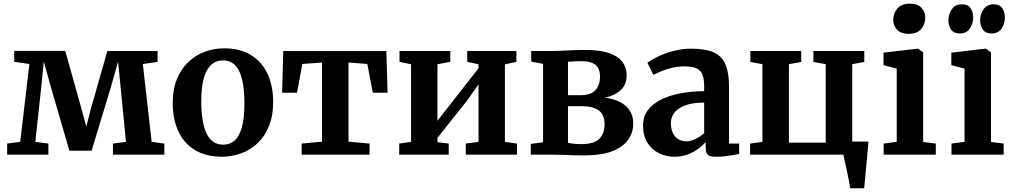

<svg xmlns="http://www.w3.org/2000/svg" viewBox="-20 -829 5423 1029"><path d="M18.3 0V-59.6L88.3 -68.6L137.4 -485.9L56.2 -497.7V-555.9H329.8L417.5 -243.4L442.5 -150.6L466.2 -243.4L555.3 -555.7H824.7V-497.5L745.5 -485.8L792.8 -68.6L860.8 -59.6V0H585.3V-59.6L655.2 -68.6L626.7 -358.5L612.6 -499L573.8 -360.2L470.9 -21.3H351.9L252.5 -362.5L214.7 -499.2L201 -361.9L169.3 -68.6L239.3 -59.6V0Z M905.5 -276.7Q905.5 -349.9 928 -404.8Q950.4 -459.8 989.3 -496.5Q1028.1 -533.2 1077.4 -551.6Q1126.8 -570 1181 -570Q1265.8 -570 1324.3 -534.5Q1382.9 -498.9 1413.4 -434.4Q1443.9 -369.9 1443.9 -282.3Q1443.9 -207.8 1421.4 -152.6Q1398.9 -97.4 1360.1 -61.1Q1321.3 -24.7 1271.8 -6.9Q1222.2 11 1168.1 11Q1104.7 11 1055.8 -9.2Q1006.9 -29.3 973.5 -67.1Q940.1 -104.9 922.8 -158Q905.5 -211.1 905.5 -276.7ZM1176.3 -53.7Q1213.4 -53.7 1238.6 -77.1Q1263.7 -100.6 1276.8 -149Q1289.9 -197.4 1289.9 -272Q1289.9 -326.6 1283.7 -369.8Q1277.5 -413 1264 -443.3Q1250.5 -473.6 1228.5 -489.5Q1206.5 -505.3 1174.8 -505.3Q1137.9 -505.3 1112 -481.9Q1086 -458.4 1072.4 -410.2Q1058.7 -362.1 1058.7 -287Q1058.7 -231.9 1065.4 -188.7Q1072 -145.5 1086.2 -115.4Q1100.3 -85.3 1122.5 -69.5Q1144.8 -53.7 1176.3 -53.7Z M1596.7 0V-59.6L1705.8 -69.7V-493.9L1600.4 -486.2L1571.8 -331.9H1492L1498.1 -555.4H2050.5L2057.3 -331.9H1978L1948.6 -486.2L1847.8 -493.9V-69.7L1960.6 -59.6V0Z M2119.6 0V-59.6L2183.1 -68.7V-484.7L2121.2 -497.5V-555.7H2393.3V-497.5L2324.5 -484.7V-181.7L2384.8 -259L2544.5 -463.1V-484.7L2484.1 -497.5V-555.7H2747.6V-497.5L2685.9 -484V-68.7L2750.6 -59.6V0H2476.2V-59.6L2544.5 -68.7V-376.7L2482.9 -289.4L2324.5 -90.4V-66.9L2384.8 -59.6V0Z M3107.3 4Q3081.1 4 3050.5 3Q3020 2 2991.6 1Q2963.3 0 2943.4 0H2824.6V-57.8L2890.5 -66.6V-486.9L2826.9 -498.6V-555.7H2949.2Q2966.8 -555.7 2995.2 -557.3Q3023.6 -558.8 3054.8 -560.2Q3086 -561.5 3111 -561.5Q3199.3 -561.5 3248.8 -542.8Q3298.3 -524.1 3318.4 -493.3Q3338.6 -462.6 3338.6 -426.4Q3338.6 -374.9 3305.9 -345.5Q3273.3 -316.2 3221.6 -305.3Q3267.3 -300.2 3301.4 -283.1Q3335.6 -265.9 3354.7 -236.9Q3373.9 -207.9 3373.9 -166.5Q3373.9 -121.1 3347.9 -82.2Q3322 -43.3 3263.7 -19.6Q3205.4 4 3107.3 4ZM3093.4 -56.6Q3164.5 -56.6 3192.3 -85.4Q3220.1 -114.1 3220.1 -160.5Q3220.1 -216.8 3187.3 -238.4Q3154.4 -259.9 3101.9 -259.9H3024V-63.5Q3030.7 -61.9 3041.5 -60.3Q3052.4 -58.7 3066 -57.6Q3079.6 -56.6 3093.4 -56.6ZM3024 -318.9H3094.8Q3132.8 -318.9 3154.9 -332.8Q3177 -346.7 3186.4 -369.4Q3195.8 -392.2 3195.8 -418.7Q3195.8 -443.5 3187 -462Q3178.3 -480.5 3156.6 -490.7Q3134.9 -501 3095.2 -501Q3076.7 -501 3058.6 -500.3Q3040.5 -499.6 3024 -498.2Z M3426.5 -156.1Q3426.5 -203.6 3452 -238.2Q3477.5 -272.8 3522.5 -295.1Q3567.5 -317.4 3626.8 -328.7Q3686.1 -340 3753.9 -340.6V-363.6Q3753.9 -402.2 3745.8 -426.3Q3737.6 -450.4 3715 -461.7Q3692.5 -473.1 3649.5 -473.1Q3611.2 -473.1 3579 -465Q3546.8 -456.9 3522.1 -446.4Q3497.4 -435.9 3481.4 -428L3449.9 -492.6Q3458.8 -499.9 3480.5 -512.4Q3502.2 -524.9 3533.7 -537.8Q3565.3 -550.7 3604.1 -559.4Q3642.9 -568.2 3685.7 -568.2Q3762 -568.2 3805.9 -547.9Q3849.7 -527.6 3868.4 -483.1Q3887.1 -438.7 3887.1 -366.1V-59.6H3941.5V-3.8Q3930.1 -1.2 3908.7 2.3Q3887.3 5.8 3863.1 8.5Q3838.9 11.2 3819.2 11.2Q3785.4 11.2 3773.7 1.1Q3762 -9.1 3762 -40.6V-67.5Q3749.5 -52.8 3725.9 -34.3Q3702.2 -15.8 3669.2 -2.4Q3636.2 11 3594.9 11Q3549.7 11 3511.4 -8Q3473 -27.1 3449.8 -64.3Q3426.5 -101.6 3426.5 -156.1ZM3659.3 -71.5Q3681 -71.5 3707.7 -84.6Q3734.4 -97.6 3753.9 -114.8V-279.1Q3691.2 -279 3651.7 -264Q3612.2 -249.1 3593.9 -224.6Q3575.6 -200.2 3575.6 -170.5Q3575.6 -137.7 3586.2 -115.8Q3596.8 -93.8 3615.7 -82.7Q3634.6 -71.5 3659.3 -71.5Z M4000.1 0V-59.6L4066 -68.6V-485.1L4001.4 -496.8V-555.7H4274V-496.8L4208.1 -485.1V-64.3H4405.4V-485.1L4339.4 -496.8V-555.7H4612.1V-496.8L4547.5 -485.1V0ZM4535.9 180Q4534.1 163.3 4529.3 138.1Q4524.5 112.9 4518.7 85.8Q4512.8 58.8 4507.6 35.8Q4502.4 12.7 4500 0L4475.5 -70.1H4634.4Q4633 -54.7 4630.8 -29.3Q4628.6 -3.9 4625.9 26.3Q4623.3 56.4 4620.3 86.2Q4617.4 115.9 4615.2 140.8Q4613 165.7 4611.4 180Z M4785.8 -68.7V-461.1L4715 -479.9V-546.7L4898 -568.4H4900L4927.6 -548.8V-68.1L4995.4 -59.6V0H4715.9V-59.6ZM4848.3 -647.6Q4807.8 -647.6 4787.4 -670.3Q4767.1 -692.9 4767.1 -722.1Q4767.1 -757.5 4789.2 -783.4Q4811.4 -809.3 4856.7 -809.3H4857.7Q4898.6 -809.3 4918.8 -786.7Q4938.9 -764 4938.9 -734.8Q4938.9 -699.5 4916.8 -673.5Q4894.7 -647.6 4849.3 -647.6Z M5123.1 -649.7Q5091.7 -649.7 5077.2 -670.5Q5062.8 -691.3 5062.8 -718.6Q5062.8 -751.6 5079.9 -777.7Q5096.9 -803.8 5130.6 -805.8H5135.2Q5167.9 -805.8 5181.7 -785Q5195.5 -764.1 5195.5 -737.1Q5195.5 -701.3 5178 -676.1Q5160.6 -650.8 5126.3 -649.7ZM5293 -649.7Q5261.1 -649.7 5246.9 -671.6Q5232.7 -693.5 5232.7 -719Q5232.7 -751.8 5250.1 -777.8Q5267.6 -803.8 5301.3 -805.8H5305.1Q5337.8 -805.8 5351.6 -785Q5365.4 -764.1 5365.4 -737.1Q5365.4 -701.3 5348.3 -676.3Q5331.3 -651.3 5297.1 -649.7ZM5149.3 -68.7V-461.1L5078.5 -479.9V-546.7L5261.5 -568.4H5263.5L5291.1 -548.8V-68.1L5358.9 -59.6V0H5079.4V-59.6Z"/></svg>

Font: Merriweather 7pt Light
Style: Regular
Weight: 300
Designer: Eben Sorkin
Foundry: Eben Sorkin
Version: Version 2.200;gftools[0.9.31]